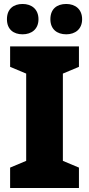

<svg xmlns="http://www.w3.org/2000/svg" viewBox="-20 -948 448 968"><path d="M15 -851C15 -800 48 -775 94 -775C139 -775 174 -801 174 -851C174 -902 139 -928 94 -928C48 -928 15 -903 15 -851ZM234 -851C234 -801 267 -775 314 -775C359 -775 394 -801 394 -851C394 -902 359 -928 314 -928C267 -928 234 -903 234 -851ZM378 0V-103L297 -137V-577L378 -611V-714H31V-611L112 -577V-137L31 -103V0Z"/></svg>

Font: Noto Sans Arabic SemCond Blk
Style: Regular
Weight: 900
Width: 4
Designer: Monotype Design Team, Nadine Chahine, Nizar Qandah and Khaled Hosny
Foundry: Monotype Imaging Inc.
Version: Version 2.012